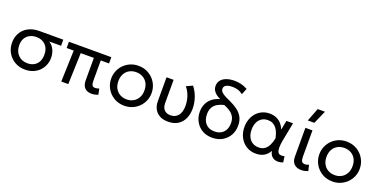

<svg xmlns="http://www.w3.org/2000/svg" viewBox="-19 -1546 4640 2351"><g transform="rotate(20 2301.0 -371.0)"><path d="M297 15Q221.5 15 162.5 -19.2Q103.5 -53.5 69.8 -112Q36 -170.5 36 -243Q36 -297 54.5 -342.2Q73 -387.5 108 -420.8Q143 -454 192.8 -472Q242.5 -490 304 -490H613.5V-410.5H460Q507 -379 528.2 -330.8Q549.5 -282.5 549.5 -229.5Q549.5 -178 531.2 -133.8Q513 -89.5 479.5 -56Q446 -22.5 399.8 -3.8Q353.5 15 297 15ZM298.5 -68Q346.5 -68 382.8 -88.2Q419 -108.5 439 -146.2Q459 -184 459 -238Q459 -318.5 413.8 -363.5Q368.5 -408.5 294.5 -408.5Q247.5 -408.5 210.2 -389.5Q173 -370.5 151.2 -334Q129.5 -297.5 129.5 -244Q129.5 -163.5 176.5 -115.8Q223.5 -68 298.5 -68Z M1163 14Q1136 14 1114 6.5Q1092 -1 1075.8 -16.5Q1059.5 -32 1050.5 -56.5Q1041.5 -81 1041.5 -115V-408.5H870.5L857 0H765.5L779 -408.5H687V-490H1239.5V-408.5H1131.5V-147Q1131.5 -103 1142.5 -85.5Q1153.5 -68 1181 -68Q1194 -68 1207 -71Q1220 -74 1232 -79.5L1248 -2.5Q1228 5 1206 9.5Q1184 14 1163 14Z M1590 15Q1514 15 1454.5 -20.5Q1395 -56 1361 -115Q1327 -174 1327 -245Q1327 -297.5 1346.5 -344.5Q1366 -391.5 1401.5 -427.8Q1437 -464 1485 -484.5Q1533 -505 1590 -505Q1666.5 -505 1726 -469.5Q1785.5 -434 1819.5 -375Q1853.5 -316 1853.5 -245Q1853.5 -192.5 1834 -145.5Q1814.5 -98.5 1779 -62.5Q1743.5 -26.5 1695.5 -5.8Q1647.5 15 1590 15ZM1590 -68Q1639.5 -68 1677.8 -89.8Q1716 -111.5 1738 -151.2Q1760 -191 1760 -245Q1760 -299.5 1738.2 -339.2Q1716.5 -379 1678 -400.5Q1639.5 -422 1590 -422Q1540.5 -422 1502.2 -400.5Q1464 -379 1442.2 -339.2Q1420.5 -299.5 1420.5 -245Q1420.5 -191 1442.2 -151.2Q1464 -111.5 1502.5 -89.8Q1541 -68 1590 -68Z M2161.5 15Q2092 15 2047.2 -11Q2002.5 -37 1980.8 -80.2Q1959 -123.5 1959 -176.5V-490H2051V-190Q2051 -129 2080.5 -99Q2110 -69 2161 -69Q2196 -69 2221.5 -81.8Q2247 -94.5 2263.8 -117Q2280.5 -139.5 2288.8 -171Q2297 -202.5 2297 -240.5Q2297 -282.5 2288.2 -323Q2279.5 -363.5 2262 -400.2Q2244.5 -437 2218.5 -468L2299 -505Q2344 -448.5 2367.5 -377.8Q2391 -307 2391 -237Q2391 -163.5 2364.8 -106.8Q2338.5 -50 2287.5 -17.5Q2236.5 15 2161.5 15Z M2734.5 15Q2657.5 15 2601.8 -19Q2546 -53 2515.8 -109.8Q2485.5 -166.5 2485.5 -235Q2485.5 -288 2505.2 -333.8Q2525 -379.5 2565.5 -413Q2606 -446.5 2668.5 -463.5Q2639 -476 2614.2 -494.5Q2589.5 -513 2574.2 -538.5Q2559 -564 2559 -598Q2559 -639.5 2583.2 -670.5Q2607.5 -701.5 2652.2 -718.2Q2697 -735 2758 -735Q2801 -735 2843.2 -725.2Q2885.5 -715.5 2929 -691L2896.5 -611.5Q2860.5 -638 2826.8 -647Q2793 -656 2762 -656Q2702 -656 2675.8 -638.8Q2649.5 -621.5 2649.5 -594Q2649.5 -568 2670 -548.2Q2690.5 -528.5 2723.5 -512Q2756.5 -495.5 2795 -478Q2844 -455.5 2887.8 -424.5Q2931.5 -393.5 2958.8 -347Q2986 -300.5 2986 -231.5Q2986 -163 2954.8 -107.2Q2923.5 -51.5 2867 -18.2Q2810.5 15 2734.5 15ZM2735.5 -67Q2783.5 -67 2819 -86.8Q2854.5 -106.5 2873.8 -143.5Q2893 -180.5 2893 -232Q2893 -284 2871.2 -318.5Q2849.5 -353 2814.2 -375.2Q2779 -397.5 2738.5 -413Q2690 -401.5 2654.2 -380.2Q2618.5 -359 2598.5 -324Q2578.5 -289 2578.5 -236Q2578.5 -159 2619.8 -113Q2661 -67 2735.5 -67Z M3303 15Q3232.5 15 3178.2 -19.2Q3124 -53.5 3093.5 -112.2Q3063 -171 3063 -245Q3063 -300.5 3080.2 -348Q3097.5 -395.5 3129.2 -430.8Q3161 -466 3204.5 -485.5Q3248 -505 3300 -505Q3351.5 -505 3390.5 -487Q3429.5 -469 3456 -438Q3482.5 -407 3497.5 -368L3521 -490H3607.5L3562.5 -260Q3550.5 -198.5 3550.2 -158.5Q3550 -118.5 3560.5 -97.8Q3571 -77 3593 -72.2Q3615 -67.5 3647 -75.5L3658 1Q3613 18.5 3574.5 13.2Q3536 8 3511 -17.2Q3486 -42.5 3480.5 -85Q3453.5 -36.5 3410.2 -10.8Q3367 15 3303 15ZM3309.5 -68Q3358.5 -68 3389.8 -91.2Q3421 -114.5 3439.8 -154Q3458.5 -193.5 3468.5 -243Q3465 -259 3459 -281.8Q3453 -304.5 3442 -329Q3431 -353.5 3413.2 -374.5Q3395.5 -395.5 3369.5 -408.8Q3343.5 -422 3307 -422Q3261.5 -422 3227.8 -400.5Q3194 -379 3175.2 -339.2Q3156.5 -299.5 3156.5 -245.5Q3156.5 -163 3198.5 -115.5Q3240.5 -68 3309.5 -68Z M3896.5 14Q3859.5 14 3830.5 0.2Q3801.5 -13.5 3785 -42Q3768.5 -70.5 3768.5 -115.5V-490H3860.5V-149.5Q3860.5 -104 3873 -86.2Q3885.5 -68.5 3916 -68.5Q3927 -68.5 3939.5 -71.5Q3952 -74.5 3965 -80L3983 -3.5Q3961.5 4.5 3939.2 9.2Q3917 14 3896.5 14ZM3765 -585 3831.5 -757H3926L3850.5 -585Z M4302 15Q4226 15 4166.5 -20.5Q4107 -56 4073 -115Q4039 -174 4039 -245Q4039 -297.5 4058.5 -344.5Q4078 -391.5 4113.5 -427.8Q4149 -464 4197 -484.5Q4245 -505 4302 -505Q4378.5 -505 4438 -469.5Q4497.5 -434 4531.5 -375Q4565.5 -316 4565.5 -245Q4565.5 -192.5 4546 -145.5Q4526.5 -98.5 4491 -62.5Q4455.5 -26.5 4407.5 -5.8Q4359.5 15 4302 15ZM4302 -68Q4351.5 -68 4389.8 -89.8Q4428 -111.5 4450 -151.2Q4472 -191 4472 -245Q4472 -299.5 4450.2 -339.2Q4428.5 -379 4390 -400.5Q4351.5 -422 4302 -422Q4252.5 -422 4214.2 -400.5Q4176 -379 4154.2 -339.2Q4132.5 -299.5 4132.5 -245Q4132.5 -191 4154.2 -151.2Q4176 -111.5 4214.5 -89.8Q4253 -68 4302 -68Z"/></g></svg>

Font: Geologica Cursive Light
Style: Regular
Weight: 300
Designer: Sindre Bremnes, Frode Helland
Foundry: Monokrom Skriftforlag AS
Version: Version 1.010;gftools[0.9.28]